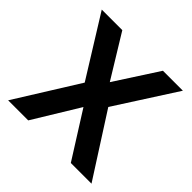

<svg xmlns="http://www.w3.org/2000/svg" viewBox="-176 -865 1031 1031"><g transform="rotate(45 339.0 -350.0)"><path d="M22.5 0 246 -358 33.5 -700H189.5L339.5 -455L498 -700H649.5L428 -355L655.5 0H498.5L334 -260.5L175 0Z"/></g></svg>

Font: Geologica Medium
Style: Regular
Weight: 500
Designer: Sindre Bremnes, Frode Helland
Foundry: Monokrom Skriftforlag AS
Version: Version 1.010;gftools[0.9.28]